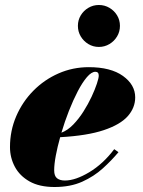

<svg xmlns="http://www.w3.org/2000/svg" viewBox="-20 -739 572 769"><path d="M292 -635.4Q292 -658.5 303.4 -677.4Q314.8 -696.3 333.8 -707.6Q352.9 -719 376 -719Q399.1 -719 418.4 -707.6Q437.6 -696.3 449 -677.4Q460.4 -658.5 460.4 -635.4Q460.4 -612.3 449 -593.2Q437.6 -574.1 418.4 -562.6Q399.1 -551 376 -551Q352.9 -551 333.8 -562.6Q314.8 -574.1 303.4 -593.2Q292 -612.3 292 -635.4ZM197 -57Q197 -34 208.5 -25Q220 -16 240 -16Q282 -16 337.5 -49.2Q393 -82.5 437.5 -141.5L454.5 -129.5Q427.5 -97 392 -64.8Q356.5 -32.5 309.2 -11.2Q262 10 198.5 10Q138 10 98.5 -12.2Q59 -34.5 39.5 -71Q20 -107.5 20 -150Q20 -215.5 45 -273.5Q70 -331.5 113.8 -375.8Q157.5 -420 214.5 -445Q271.5 -470 335.5 -470Q423.5 -470 472.5 -434.8Q521.5 -399.5 521.5 -349Q521.5 -307.5 491.8 -273.8Q462 -240 395.8 -217.8Q329.5 -195.5 221 -189.5Q210 -150.5 203.5 -115.8Q197 -81 197 -57ZM362 -451.5Q346.5 -451.5 328.2 -430.2Q310 -409 291.5 -373.5Q273 -338 256 -294.8Q239 -251.5 226 -207.5Q251 -217 273.5 -240.2Q296 -263.5 314.5 -292.8Q333 -322 346.8 -351.5Q360.5 -381 368 -403.8Q375.5 -426.5 375.5 -436Q375.5 -451.5 362 -451.5Z"/></svg>

Font: Bodoni* 11pt Fatface
Style: Italic
Weight: 900
Italic angle: -13°
Version: Version 2.3